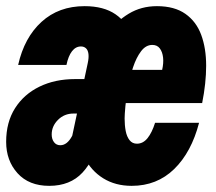

<svg xmlns="http://www.w3.org/2000/svg" viewBox="-33 -592 703 624"><path d="M195 -119 252 -386Q256 -404 254.5 -416.5Q253 -429 246.5 -435Q240 -441 230 -441Q213 -441 201 -425.5Q189 -410 183 -381H26Q46 -470 102 -521Q158 -572 242 -572Q304 -572 342.5 -545.5Q381 -519 395 -472Q409 -425 396 -365L344 -119ZM127 12Q61 12 24 -29Q-13 -70 -13 -131Q-13 -195 16 -240.5Q45 -286 95.5 -310.5Q146 -335 211 -335H253L228 -223H206Q176 -223 155.5 -202.5Q135 -182 135 -155Q135 -140 142.5 -130Q150 -120 163 -120Q185 -120 201 -149.5Q217 -179 230 -251L300 -161Q275 -74 235 -31Q195 12 127 12ZM395 12Q342 12 302.5 -12.5Q263 -37 241 -81Q219 -125 219 -183Q219 -232 229.5 -285.5Q240 -339 261 -389.5Q282 -440 313.5 -481.5Q345 -523 385.5 -547.5Q426 -572 477 -572Q534 -572 569.5 -547Q605 -522 621 -478.5Q637 -435 637 -378.5Q637 -322 624 -257H354L379 -365H494Q499 -387 497 -405Q495 -423 486.5 -434.5Q478 -446 462 -446Q441 -446 425.5 -425.5Q410 -405 399.5 -373.5Q389 -342 383 -308Q377 -274 374.5 -246.5Q372 -219 372 -207Q372 -185 375.5 -166.5Q379 -148 388 -136.5Q397 -125 412 -125Q432 -125 446.5 -143Q461 -161 471 -193H614Q589 -97 533 -42.5Q477 12 395 12Z"/></svg>

Font: Azeret Mono Thin ExtraBold
Style: Italic
Weight: 800
Italic angle: -12°
Version: Version 1.002